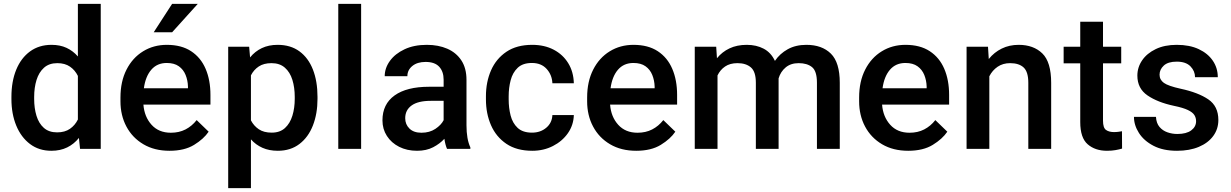

<svg xmlns="http://www.w3.org/2000/svg" viewBox="-20 -770 6364 993"><path d="M39.1 -258.3V-268.6Q39.1 -349.1 64 -409.7Q88.9 -470.2 135.5 -504.2Q182.1 -538.1 246.6 -538.1Q290.5 -538.1 324.2 -522.5Q357.9 -506.8 382.8 -478V-750H501V0H394L388.2 -56.6Q362.8 -24.9 327.4 -7.6Q292 9.8 245.6 9.8Q181.6 9.8 135.3 -25.1Q88.9 -60.1 64 -120.6Q39.1 -181.2 39.1 -258.3ZM156.7 -268.6V-258.3Q156.7 -210.4 168.7 -171.1Q180.7 -131.8 206.8 -108.6Q232.9 -85.4 275.4 -85.4Q315.4 -85.4 341.8 -103.8Q368.2 -122.1 382.8 -151.9V-377.4Q368.2 -407.2 342 -425.3Q315.9 -443.4 276.4 -443.4Q233.9 -443.4 207.5 -419.7Q181.2 -396 168.9 -356.4Q156.7 -316.9 156.7 -268.6Z M856.9 9.8Q778.8 9.8 721.7 -23.9Q664.6 -57.6 633.8 -115.5Q603 -173.3 603 -246.1V-265.6Q603 -348.6 634.3 -409.9Q665.5 -471.2 720 -504.6Q774.4 -538.1 842.8 -538.1Q918.5 -538.1 968.5 -505.1Q1018.6 -472.2 1043.5 -413.8Q1068.4 -355.5 1068.4 -279.3V-229H721.7Q726.6 -166 763.7 -124.8Q800.8 -83.5 863.8 -83.5Q906.2 -83.5 939.5 -100.6Q972.7 -117.7 997.1 -148.9L1059.1 -88.9Q1033.7 -51.3 983.9 -20.8Q934.1 9.8 856.9 9.8ZM842.3 -444.3Q792.5 -444.3 762.5 -409.4Q732.4 -374.5 724.1 -313.5H952.1V-322.8Q951.2 -354.5 939.9 -382.3Q928.7 -410.2 905 -427.2Q881.3 -444.3 842.3 -444.3ZM774.9 -603 870.1 -750H1002.9L870.1 -603Z M1622.1 -269V-258.8Q1622.1 -182.1 1598.4 -121.3Q1574.7 -60.5 1528.8 -25.4Q1482.9 9.8 1417 9.8Q1372.1 9.8 1337.4 -5.6Q1302.7 -21 1277.8 -49.3V203.1H1160.2V-528.3H1268.6L1273.4 -473.1Q1298.8 -504.4 1334.2 -521.2Q1369.6 -538.1 1416 -538.1Q1482.9 -538.1 1528.8 -504.4Q1574.7 -470.7 1598.4 -410.2Q1622.1 -349.6 1622.1 -269ZM1504.4 -258.8V-269Q1504.4 -317.4 1492.2 -356.9Q1480 -396.5 1453.4 -419.9Q1426.8 -443.4 1384.3 -443.4Q1344.2 -443.4 1318.4 -426.3Q1292.5 -409.2 1277.8 -380.4V-147.5Q1292.5 -119.1 1318.4 -101.6Q1344.2 -84 1385.3 -84Q1427.7 -84 1453.9 -107.9Q1480 -131.8 1492.2 -171.6Q1504.4 -211.4 1504.4 -258.8Z M1847.7 -750V0H1729.5V-750Z M2292 0Q2283.2 -19.5 2278.3 -52.2Q2255.4 -26.9 2220.2 -8.5Q2185.1 9.8 2136.7 9.8Q2085 9.8 2044.4 -10.7Q2003.9 -31.2 1981 -66.9Q1958 -102.5 1958 -147.5Q1958 -231.4 2020.8 -276.4Q2083.5 -321.3 2199.2 -321.3H2274.4V-357.9Q2274.4 -399.9 2251.5 -424.8Q2228.5 -449.7 2181.2 -449.7Q2138.2 -449.7 2112.5 -428.7Q2086.9 -407.7 2086.9 -376H1969.7Q1969.7 -418 1996.6 -455.1Q2023.4 -492.2 2072.3 -515.1Q2121.1 -538.1 2187.5 -538.1Q2247.1 -538.1 2293.2 -518.1Q2339.4 -498 2366 -457.8Q2392.6 -417.5 2392.6 -356.9V-122.1Q2392.6 -50.3 2412.6 -7.8V0ZM2159.7 -83.5Q2201.7 -83.5 2231.7 -103.5Q2261.7 -123.5 2274.4 -148.4V-248.5H2208Q2142.1 -248.5 2108.9 -224.6Q2075.7 -200.7 2075.7 -158.7Q2075.7 -126.5 2097.7 -105Q2119.6 -83.5 2159.7 -83.5Z M2731.4 -84Q2774.9 -84 2804.9 -109.1Q2835 -134.3 2836.9 -174.8H2947.8Q2946.3 -123 2917.2 -81.3Q2888.2 -39.6 2839.8 -14.9Q2791.5 9.8 2732.9 9.8Q2652.3 9.8 2599.1 -26.1Q2545.9 -62 2519.5 -122.3Q2493.2 -182.6 2493.2 -255.4V-272.5Q2493.2 -345.7 2519.5 -406Q2545.9 -466.3 2599.1 -502.2Q2652.3 -538.1 2732.4 -538.1Q2795.9 -538.1 2843.8 -512.9Q2891.6 -487.8 2918.9 -443.1Q2946.3 -398.4 2947.8 -339.4H2836.9Q2835 -382.8 2807.1 -413.6Q2779.3 -444.3 2731 -444.3Q2683.6 -444.3 2657.5 -419.4Q2631.3 -394.5 2621.1 -355.2Q2610.8 -315.9 2610.8 -272.5V-255.4Q2610.8 -211.9 2620.8 -172.6Q2630.9 -133.3 2657.2 -108.6Q2683.6 -84 2731.4 -84Z M3270.5 9.8Q3192.4 9.8 3135.3 -23.9Q3078.1 -57.6 3047.4 -115.5Q3016.6 -173.3 3016.6 -246.1V-265.6Q3016.6 -348.6 3047.9 -409.9Q3079.1 -471.2 3133.5 -504.6Q3188 -538.1 3256.3 -538.1Q3332 -538.1 3382.1 -505.1Q3432.1 -472.2 3457 -413.8Q3481.9 -355.5 3481.9 -279.3V-229H3135.3Q3140.1 -166 3177.2 -124.8Q3214.4 -83.5 3277.3 -83.5Q3319.8 -83.5 3353 -100.6Q3386.2 -117.7 3410.6 -148.9L3472.7 -88.9Q3447.3 -51.3 3397.5 -20.8Q3347.7 9.8 3270.5 9.8ZM3255.9 -444.3Q3206.1 -444.3 3176 -409.4Q3146 -374.5 3137.7 -313.5H3365.7V-322.8Q3364.7 -354.5 3353.5 -382.3Q3342.3 -410.2 3318.6 -427.2Q3294.9 -444.3 3255.9 -444.3Z M3794.4 -443.4Q3755.4 -443.4 3730 -426Q3704.6 -408.7 3690.9 -379.9V0H3573.2V-528.3H3684.1L3688 -468.8Q3714.4 -501.5 3752.9 -519.8Q3791.5 -538.1 3842.3 -538.1Q3891.6 -538.1 3929.4 -518.3Q3967.3 -498.5 3987.8 -455.1Q4013.2 -492.7 4054.2 -515.4Q4095.2 -538.1 4150.4 -538.1Q4231 -538.1 4277.1 -492.7Q4323.2 -447.3 4323.2 -341.8V0H4205.1V-342.3Q4205.1 -402.3 4179.7 -422.9Q4154.3 -443.4 4110.8 -443.4Q4069.8 -443.4 4043.5 -421.4Q4017.1 -399.4 4006.8 -364.7Q4006.8 -358.9 4006.8 -352.1V0H3889.2V-341.8Q3889.2 -399.4 3863.5 -421.4Q3837.9 -443.4 3794.4 -443.4Z M4677.2 9.8Q4599.1 9.8 4542 -23.9Q4484.9 -57.6 4454.1 -115.5Q4423.3 -173.3 4423.3 -246.1V-265.6Q4423.3 -348.6 4454.6 -409.9Q4485.8 -471.2 4540.3 -504.6Q4594.7 -538.1 4663.1 -538.1Q4738.8 -538.1 4788.8 -505.1Q4838.9 -472.2 4863.8 -413.8Q4888.7 -355.5 4888.7 -279.3V-229H4542Q4546.9 -166 4584 -124.8Q4621.1 -83.5 4684.1 -83.5Q4726.6 -83.5 4759.8 -100.6Q4793 -117.7 4817.4 -148.9L4879.4 -88.9Q4854 -51.3 4804.2 -20.8Q4754.4 9.8 4677.2 9.8ZM4662.6 -444.3Q4612.8 -444.3 4582.8 -409.4Q4552.7 -374.5 4544.4 -313.5H4772.5V-322.8Q4771.5 -354.5 4760.3 -382.3Q4749 -410.2 4725.3 -427.2Q4701.7 -444.3 4662.6 -444.3Z M5204.1 -443.4Q5167 -443.4 5139.6 -424.8Q5112.3 -406.2 5096.7 -375.5V0H4979V-528.3H5089.8L5093.8 -464.8Q5121.6 -499.5 5160.9 -518.8Q5200.2 -538.1 5248.5 -538.1Q5325.2 -538.1 5370.8 -493.7Q5416.5 -449.2 5416.5 -341.3V0H5298.3V-341.8Q5298.3 -398.4 5274.2 -420.9Q5250 -443.4 5204.1 -443.4Z M5778.8 -528.3V-442.4H5684.6V-146Q5684.6 -108.9 5700.2 -97.9Q5715.8 -86.9 5741.2 -86.9Q5753.4 -86.9 5764.6 -88.4Q5775.9 -89.8 5782.7 -91.3L5783.2 -1.5Q5768.6 2.9 5749.3 6.3Q5730 9.8 5705.1 9.8Q5644 9.8 5605.5 -23.7Q5566.9 -57.1 5566.9 -138.7V-442.4H5481V-528.3H5566.9V-657.7H5684.6V-528.3Z M6166 -143.1Q6166 -160.6 6157.2 -174.8Q6148.4 -189 6123.8 -200.9Q6099.1 -212.9 6051.3 -222.7Q5966.8 -240.7 5914.6 -276.6Q5862.3 -312.5 5862.3 -378.9Q5862.3 -421.9 5887 -458Q5911.6 -494.1 5957.3 -516.1Q6002.9 -538.1 6065.9 -538.1Q6132.3 -538.1 6179.7 -515.9Q6227.1 -493.7 6252.7 -455.8Q6278.3 -418 6278.3 -370.6H6160.6Q6160.6 -402.3 6137 -426.8Q6113.3 -451.2 6065.9 -451.2Q6021 -451.2 5999 -430.9Q5977.1 -410.6 5977.1 -383.8Q5977.1 -357.4 5999.5 -341.3Q6022 -325.2 6086.4 -311Q6177.2 -291.5 6229.2 -256.1Q6281.2 -220.7 6281.2 -149.4Q6281.2 -103 6254.9 -66.9Q6228.5 -30.8 6180.4 -10.5Q6132.3 9.8 6067.4 9.8Q5995.1 9.8 5945.6 -16.1Q5896 -42 5870.4 -82.3Q5844.7 -122.6 5844.7 -165.5H5958.5Q5960.4 -132.8 5976.8 -113.5Q5993.2 -94.2 6017.8 -85.7Q6042.5 -77.1 6068.8 -77.1Q6116.2 -77.1 6141.1 -95.9Q6166 -114.7 6166 -143.1Z"/></svg>

Font: Vazirmatn UI FD Medium
Style: Regular
Weight: 500
Designer: Saber Rastikerdar
Foundry: Saber Rastikerdar
Version: Version 33.003